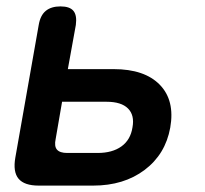

<svg xmlns="http://www.w3.org/2000/svg" viewBox="-20 -580 640 600"><path d="M101 0Q56 0 38 -21.5Q20 -43 28 -88L101 -502Q106 -532 123 -546Q140 -560 169 -560Q198 -560 209.5 -546Q221 -532 217 -502L192 -364H335Q432 -364 479.5 -315Q527 -266 512 -181Q497 -98 432 -49Q367 0 271 0ZM154 -146Q149 -123 158 -112.5Q167 -102 190 -102H285Q331 -102 359.5 -122.5Q388 -143 394 -182Q401 -220 380 -241Q359 -262 313 -262H174Z"/></svg>

Font: Maple Mono SemiBold
Style: Italic
Weight: 600
Italic angle: -10°
Monospace: yes
Designer: subframe7536
Version: Version 7.000